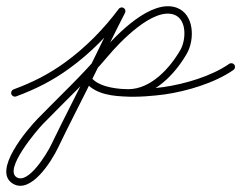

<svg xmlns="http://www.w3.org/2000/svg" viewBox="-32 -293 779 620"><path d="M20.2 18.3C20.2 18.3 20.2 18.3 20.2 18.3C83.3 -5.1 136.9 -32 192 -72C260.4 -121.5 320.1 -182.3 370.6 -249.8C374.6 -255.1 373.5 -262.6 368.2 -266.6C362.9 -270.6 355.4 -269.5 351.4 -264.2C302.4 -198.6 244.3 -139.5 178 -91.4C124.5 -52.7 72.9 -26.9 11.8 -4.3C5.6 -1.9 2.4 5 4.7 11.2C7.1 17.4 14 20.6 20.2 18.3ZM366.5 -267.7C360.6 -270.7 353.4 -268.4 350.3 -262.5C318 -199.6 287.2 -135.8 256.2 -72.3C215.9 10.4 173 91.9 133.2 174.8C120.7 200.9 60.3 302.2 22.1 279.7C-21.3 254 88.3 126.3 106.6 107.4C177.5 34.3 251.5 -33.9 317.2 -112.3C354 -156.2 461.8 -269.8 530 -245.7C530 -245.7 530 -245.7 530 -245.7C530 -245.7 530 -245.7 530 -245.7C572.6 -230.5 568.7 -163.6 550.6 -132C550.6 -132 550.6 -132 550.6 -132C550.6 -132 550.6 -132 550.6 -132C516.7 -73 455.5 -5 382 -5C382 -5 382.1 -5 382.2 -5C382.2 -5 382.3 -5 382.3 -5C343 -6 293.3 -8.7 264.9 -40.1C260.5 -45 252.9 -45.3 247.9 -40.9C243 -36.5 242.7 -28.9 247.1 -23.9C247.1 -23.9 247.1 -23.9 247.1 -23.9C280.6 13 334.8 17.8 381.7 19C381.7 19 381.8 19 381.8 19C381.9 19 382 19 382 19C464.8 19 532.9 -53.1 571.4 -120C571.4 -120 571.4 -120 571.4 -120C571.4 -120 571.4 -120 571.4 -120C597.3 -165.3 595.8 -247.7 538 -268.3C538 -268.3 538 -268.3 538 -268.3C538 -268.3 538 -268.3 538 -268.3C456.2 -297.3 344 -181.6 298.8 -127.7C233.5 -49.8 159.9 18 89.4 90.6C58.1 122.9 -59.7 259.2 9.9 300.3C68.1 334.7 134.8 226.9 154.8 185.2C194.6 102.3 237.5 20.9 277.8 -61.7C308.7 -125.2 339.4 -188.8 371.7 -251.5C374.7 -257.4 372.4 -264.6 366.5 -267.7ZM248 -40.9C243.1 -36.5 242.6 -28.9 247.1 -24C297.8 32.5 431.1 20.9 499.6 11.9C499.6 11.9 499.6 11.9 499.6 11.9C499.7 11.9 499.7 11.9 499.7 11.9C571.6 1.6 662 -25.2 721.9 -67.2C727.3 -71 728.6 -78.5 724.8 -83.9C721 -89.3 713.5 -90.6 708.1 -86.8C708.1 -86.8 708.1 -86.8 708.1 -86.8C651.4 -47.1 564.5 -21.6 496.3 -11.9C496.3 -11.9 496.3 -11.9 496.4 -11.9C496.4 -11.9 496.4 -11.9 496.4 -11.9C437.9 -4.2 308.3 8.3 264.9 -40C260.5 -44.9 252.9 -45.4 248 -40.9Z"/></svg>

Font: FRB American Cursive Guidelines Arrows Light
Style: Italic
Weight: 300
Italic angle: -25°
Version: Version 2.0;Modular Font Editor K font №1